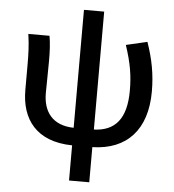

<svg xmlns="http://www.w3.org/2000/svg" viewBox="-60 -758 916 1012"><g transform="rotate(5 398.5 -251.5)"><path d="M343 200H450V14C633 10 737 -104 737 -305C737 -396 722 -475 691 -564L579 -538C611 -443 621 -377 621 -300C621 -149 561 -83 450 -79V-703H343V-79C230 -81 181 -151 181 -248C181 -285 183 -364 183 -419C183 -469 181 -512 174 -551H62C71 -492 72 -437 72 -394V-255C72 -103 151 11 343 14Z"/></g></svg>

Font: Noto Sans CJK HK Medium
Style: Regular
Weight: 500
Designer: Ryoko NISHIZUKA 西塚涼子 (kana, bopomofo & ideographs); Paul D. Hunt (Latin, Greek & Cyrillic); Sandoll Communications 산돌커뮤니
Foundry: Adobe
Version: Version 2.004;hotconv 1.0.118;makeotfexe 2.5.65603